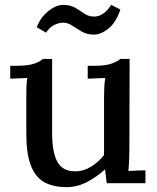

<svg xmlns="http://www.w3.org/2000/svg" viewBox="-20 -752 644 788"><path d="M253 16Q197 16 160.5 -5Q124 -26 106 -74.5Q88 -123 88 -203V-360Q88 -377 88.5 -395.5Q89 -414 92 -432Q75 -431 56 -430.5Q37 -430 22 -429V-482H46Q96 -482 121 -491Q146 -500 156 -510H194V-205Q194 -126 216 -87Q238 -48 290 -49Q324 -49 355.5 -69Q387 -89 407 -116V-353Q407 -375 408 -394.5Q409 -414 412 -432Q394 -431 375 -430.5Q356 -430 340 -429V-482H369Q413 -482 438 -491Q463 -500 474 -510H512L511 -142Q511 -126 510 -98.5Q509 -71 507 -50Q524 -51 542.5 -52Q561 -53 577 -53V0H418Q416 -16 414.5 -30Q413 -44 411 -57Q380 -28 339 -6Q298 16 253 16ZM474 -713Q456 -659 425 -634.5Q394 -610 366 -610Q337 -610 315.5 -622.5Q294 -635 276 -647Q258 -659 239 -659Q223 -659 203.5 -650Q184 -641 169 -618L131 -640Q145 -679 176.5 -705Q208 -731 238 -732Q269 -732 289 -720Q309 -708 326.5 -696Q344 -684 366 -684Q387 -684 405 -697Q423 -710 436 -732Z"/></svg>

Font: Lora Medium
Style: Regular
Weight: 500
Designer: Olga Karpushina, Alexei Vanyashin (Cyrillic)
Foundry: Cyreal
Version: Version 3.004